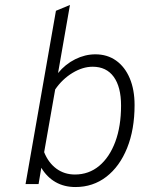

<svg xmlns="http://www.w3.org/2000/svg" viewBox="-20 -742 576 774"><path d="M284 12Q239 12 204.2 -7.8Q169.5 -27.5 146.5 -65.5L135.5 0H83L205.5 -698.5L262 -722L214 -447.5Q243.5 -483.5 283.2 -503.2Q323 -523 364.5 -523Q412.5 -523 448 -497.8Q483.5 -472.5 503 -426.5Q522.5 -380.5 522.5 -318.5Q522.5 -220 492.5 -145.5Q462.5 -71 408.8 -29.5Q355 12 284 12ZM282 -38.5Q338 -38.5 379.8 -73.2Q421.5 -108 444.8 -170.5Q468 -233 468 -316.5Q468 -391.5 438.5 -432.2Q409 -473 353.5 -473Q313.5 -473 272.5 -448.2Q231.5 -423.5 202.5 -381.5L158 -128.5Q175 -86 207.2 -62.2Q239.5 -38.5 282 -38.5Z"/></svg>

Font: Overpass ExtraLight
Style: Italic
Weight: 250
Italic angle: -10°
Designer: Delve Withrington, Dave Bailey, Thomas Jockin
Foundry: Delve Fonts LLC
Version: Version 4.000